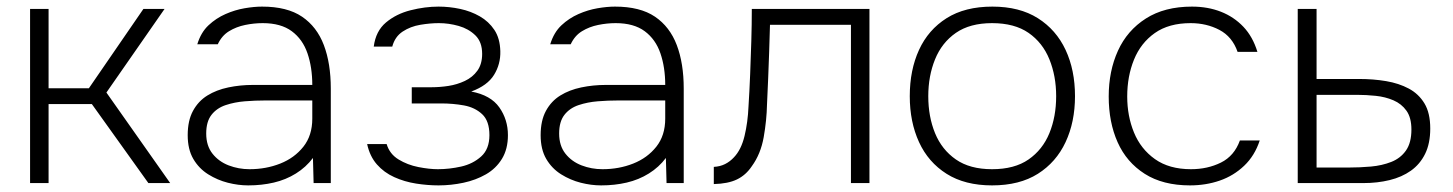

<svg xmlns="http://www.w3.org/2000/svg" viewBox="-20 -554 4396 581"><path d="M71 0V-527H127V-287H249L414 -527H478L302 -274L495 0H429L258 -239H127V0Z M731 7Q701 7 669.5 -1Q638 -9 610 -26.5Q582 -44 565 -73Q548 -102 548 -145Q548 -189 564 -218.5Q580 -248 607.5 -265Q635 -282 671 -289.5Q707 -297 745 -297H925Q925 -350 910.5 -392.5Q896 -435 863 -459.5Q830 -484 775 -484Q749 -484 722 -478.5Q695 -473 673 -459.5Q651 -446 639 -420H577Q588 -456 611 -477.5Q634 -499 662.5 -511.5Q691 -524 720 -529Q749 -534 773 -534Q849 -534 894 -503.5Q939 -473 960 -417.5Q981 -362 981 -286V0H929L927 -76Q906 -48 875.5 -29Q845 -10 808.5 -1.5Q772 7 731 7ZM735 -42Q785 -42 828 -59Q871 -76 898 -110Q925 -144 925 -195V-250H783Q752 -250 721 -247.5Q690 -245 663 -236Q636 -227 620 -206.5Q604 -186 604 -150Q604 -113 623 -89Q642 -65 672 -53.5Q702 -42 735 -42Z M1307 7Q1274 7 1239 1.5Q1204 -4 1173 -18Q1142 -32 1120.5 -56.5Q1099 -81 1091 -118H1150Q1159 -88 1186 -71.5Q1213 -55 1246 -48.5Q1279 -42 1305 -42Q1340 -42 1375.5 -50Q1411 -58 1436 -80.5Q1461 -103 1461 -145Q1461 -188 1439 -208.5Q1417 -229 1384 -235Q1351 -241 1315 -241H1226V-290H1286Q1311 -290 1337 -294Q1363 -298 1386.5 -309Q1410 -320 1424.5 -340Q1439 -360 1439 -391Q1439 -427 1418.5 -447Q1398 -467 1368 -475.5Q1338 -484 1308 -484Q1282 -484 1252 -479Q1222 -474 1198.5 -458.5Q1175 -443 1167 -413H1111Q1117 -460 1148 -486Q1179 -512 1222.5 -523Q1266 -534 1307 -534Q1340 -534 1372.5 -527Q1405 -520 1432 -504.5Q1459 -489 1476 -463.5Q1493 -438 1494 -399Q1495 -360 1475 -327.5Q1455 -295 1406 -277Q1465 -266 1491 -229Q1517 -192 1517 -145Q1517 -103 1499 -73.5Q1481 -44 1450.5 -26.5Q1420 -9 1382.5 -1Q1345 7 1307 7Z M1799 7Q1769 7 1737.5 -1Q1706 -9 1678 -26.5Q1650 -44 1633 -73Q1616 -102 1616 -145Q1616 -189 1632 -218.5Q1648 -248 1675.5 -265Q1703 -282 1739 -289.5Q1775 -297 1813 -297H1993Q1993 -350 1978.5 -392.5Q1964 -435 1931 -459.5Q1898 -484 1843 -484Q1817 -484 1790 -478.5Q1763 -473 1741 -459.5Q1719 -446 1707 -420H1645Q1656 -456 1679 -477.5Q1702 -499 1730.5 -511.5Q1759 -524 1788 -529Q1817 -534 1841 -534Q1917 -534 1962 -503.5Q2007 -473 2028 -417.5Q2049 -362 2049 -286V0H1997L1995 -76Q1974 -48 1943.5 -29Q1913 -10 1876.5 -1.5Q1840 7 1799 7ZM1803 -42Q1853 -42 1896 -59Q1939 -76 1966 -110Q1993 -144 1993 -195V-250H1851Q1820 -250 1789 -247.5Q1758 -245 1731 -236Q1704 -227 1688 -206.5Q1672 -186 1672 -150Q1672 -113 1691 -89Q1710 -65 1740 -53.5Q1770 -42 1803 -42Z M2140 3V-49Q2159 -50 2174 -57.5Q2189 -65 2201 -78Q2223 -101 2233 -142.5Q2243 -184 2245 -232Q2248 -279 2250 -329.5Q2252 -380 2253.5 -430Q2255 -480 2255 -527H2611V0H2555V-479H2310Q2309 -437 2307.5 -396.5Q2306 -356 2304.5 -316.5Q2303 -277 2301 -238Q2300 -190 2291 -139Q2282 -88 2255 -51Q2237 -24 2210 -11Q2183 2 2140 3Z M2982 7Q2900 7 2844.5 -28Q2789 -63 2761 -124Q2733 -185 2733 -263Q2733 -342 2761 -403Q2789 -464 2844.5 -499Q2900 -534 2983 -534Q3065 -534 3120.5 -499Q3176 -464 3204.5 -403Q3233 -342 3233 -263Q3233 -185 3204.5 -124Q3176 -63 3120.5 -28Q3065 7 2982 7ZM2982 -42Q3050 -42 3092.5 -71.5Q3135 -101 3155.5 -151Q3176 -201 3176 -263Q3176 -324 3155.5 -374.5Q3135 -425 3092.5 -454.5Q3050 -484 2982 -484Q2915 -484 2872.5 -454.5Q2830 -425 2809.5 -374.5Q2789 -324 2789 -263Q2789 -201 2809.5 -151Q2830 -101 2872.5 -71.5Q2915 -42 2982 -42Z M3581 7Q3499 7 3444 -28Q3389 -63 3362 -123.5Q3335 -184 3335 -262Q3335 -339 3363 -400.5Q3391 -462 3447.5 -498Q3504 -534 3587 -534Q3635 -534 3674.5 -518.5Q3714 -503 3742.5 -473Q3771 -443 3785 -397H3725Q3709 -443 3670 -463.5Q3631 -484 3583 -484Q3517 -484 3474.5 -454Q3432 -424 3411.5 -373.5Q3391 -323 3391 -262Q3391 -203 3411.5 -153Q3432 -103 3475 -72.5Q3518 -42 3584 -42Q3634 -42 3674.5 -62Q3715 -82 3732 -129H3792Q3777 -83 3745 -52.5Q3713 -22 3671 -7.5Q3629 7 3581 7Z M3907 0V-527H3964V-315H4093Q4136 -315 4174.5 -308.5Q4213 -302 4243 -286Q4273 -270 4290.5 -241Q4308 -212 4308 -165Q4308 -120 4292.5 -88.5Q4277 -57 4249.5 -37.5Q4222 -18 4185 -9Q4148 0 4106 0ZM3964 -47H4060Q4095 -47 4128.5 -50Q4162 -53 4190 -64Q4218 -75 4234.5 -98.5Q4251 -122 4251 -162Q4251 -198 4236 -219Q4221 -240 4196.5 -250.5Q4172 -261 4143 -264Q4114 -267 4087 -267H3964Z"/></svg>

Font: Onest ExtraLight
Style: Regular
Weight: 250
Designer: Dmitri Voloshin, Andrey Kudryavtsev
Foundry: Dmitri Voloshin, Andrey Kudryavtsev
Version: Version 1.000;gftools[0.9.33]